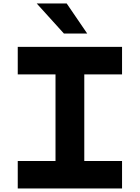

<svg xmlns="http://www.w3.org/2000/svg" viewBox="-20 -1065 790 1085"><path d="M80.3 -155.3H293.7V-644.7H80.3V-800H669.7V-644.7H456.3V-155.3H669.7V0H80.3ZM341.2 -875.5 187.5 -1045.3H356.9L472.8 -875.5Z"/></svg>

Font: Martian Mono Custom sWd Rg
Style: Regular
Weight: 400
Width: 6
Monospace: yes
Designer: Alex Havermale
Foundry: Evil Martians
Version: Version 1.000